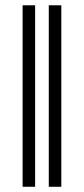

<svg xmlns="http://www.w3.org/2000/svg" viewBox="-20 -714 321 734"><path d="M214.4 0H166.5V-693.8H214.4ZM114.3 0H66.4V-693.8H114.3Z"/></svg>

Font: Liberation Serif
Style: Italic
Weight: 400
Italic angle: -16.333°
Designer: Steve Matteson
Foundry: Ascender Corporation
Version: Version 2.1.5